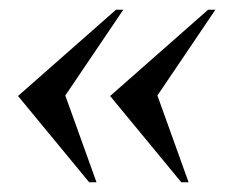

<svg xmlns="http://www.w3.org/2000/svg" viewBox="-20 -444 478 394"><path d="M17 -247 218 -424H233L114 -248L178 -70H163ZM206 -247 407 -424H422L303 -248L367 -70H352Z"/></svg>

Font: Spectral SC SemiBold
Style: Italic
Weight: 600
Italic angle: -10°
Designer: Jean-Baptiste Levee
Foundry: Production Type
Version: Version 2.001